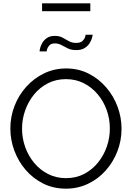

<svg xmlns="http://www.w3.org/2000/svg" viewBox="-20 -1125 791 1150"><path d="M375 5Q300 5 239 -25.5Q178 -56 134 -107Q90 -158 66 -222.5Q42 -287 42 -355Q42 -426 67 -490.5Q92 -555 137.5 -605.5Q183 -656 244 -685.5Q305 -715 376 -715Q450 -715 511 -684Q572 -653 616.5 -601Q661 -549 684.5 -485Q708 -421 708 -354Q708 -283 683 -218.5Q658 -154 613 -103.5Q568 -53 507 -24Q446 5 375 5ZM112 -355Q112 -297 131 -244Q150 -191 185 -149Q220 -107 268.5 -82.5Q317 -58 375 -58Q436 -58 484.5 -83.5Q533 -109 567.5 -152Q602 -195 620 -247.5Q638 -300 638 -355Q638 -413 619 -466Q600 -519 564.5 -561Q529 -603 481 -627Q433 -651 375 -651Q315 -651 266.5 -626Q218 -601 183.5 -558.5Q149 -516 130.5 -463Q112 -410 112 -355ZM437 -825Q407 -825 386.5 -835Q366 -845 348 -855Q330 -865 309 -865Q287 -865 276.5 -854Q266 -843 262.5 -831.5Q259 -820 259 -817H217Q217 -823 220.5 -837.5Q224 -852 234 -869Q244 -886 262 -898Q280 -910 308 -910Q336 -910 355 -899.5Q374 -889 392.5 -878.5Q411 -868 436 -868Q462 -868 474 -879.5Q486 -891 489.5 -903Q493 -915 493 -917H535Q535 -912 531 -897.5Q527 -883 516.5 -866Q506 -849 486.5 -837Q467 -825 437 -825ZM232 -1058V-1105H521V-1058Z"/></svg>

Font: Raleway
Style: Regular
Weight: 400
Designer: Matt McInerney, Pablo Impallari, Rodrigo Fuenzalida
Foundry: Matt McInerney, Pablo Impallari, Rodrigo Fuenzalida
Version: Version 4.101;RELEASE